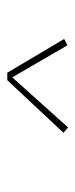

<svg xmlns="http://www.w3.org/2000/svg" viewBox="144 -854 211 540"><g transform="rotate(-90 250.0 -584.5)"><path d="M161 -499 146 -512 294 -670H315L410 -510L392 -501L302 -656Z"/></g></svg>

Font: Iosevka Slab Thin
Style: Italic
Weight: 100
Italic angle: -9°
Monospace: yes
Designer: Belleve Invis
Foundry: Belleve Invis
Version: Version 11.1.1; ttfautohint (v1.8.3)